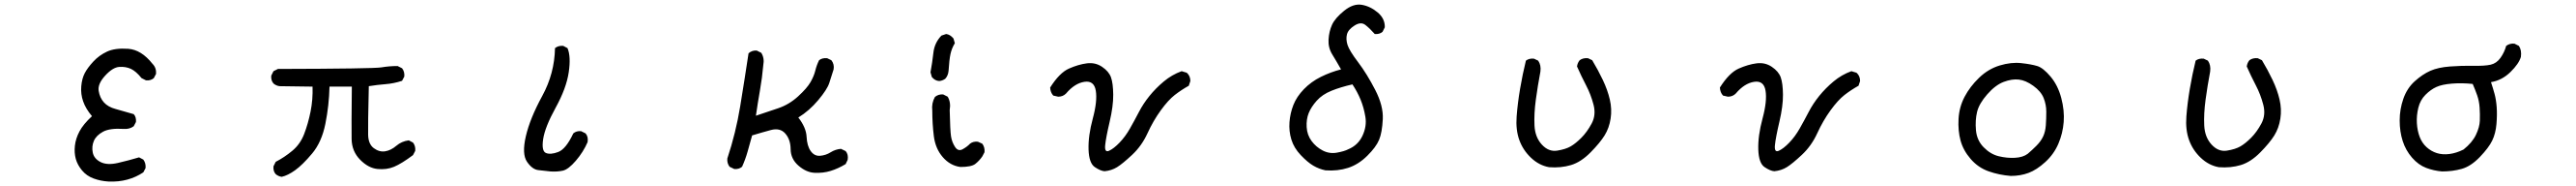

<svg xmlns="http://www.w3.org/2000/svg" viewBox="-20 -745 11540 831"><path d="M466 66Q431 64 399.5 52.5Q368 41 347.5 16.5Q327 -8 319.5 -35Q312 -62 315.5 -94Q319 -126 336 -158Q353 -190 392 -226Q364 -259 352.5 -292Q341 -325 344 -359.5Q347 -394 359.5 -418Q372 -442 398 -470Q424 -498 459.5 -514.5Q495 -531 554 -527Q613 -523 663 -460Q681 -442 679 -415L669 -396Q655 -384 634 -386L614 -396Q589 -427 566 -437.5Q543 -448 514 -446Q485 -444 451 -407Q417 -370 422 -339Q427 -308 445.5 -287.5Q464 -267 498 -258Q532 -249 579 -235Q591 -222 589 -200L579 -181Q560 -167 534 -169Q472 -173 441.5 -156.5Q411 -140 400.5 -115.5Q390 -91 395.5 -63.5Q401 -36 430.5 -21Q460 -6 508 -17Q556 -28 603 -42L622 -32Q634 -16 632 6L622 25Q589 47 550 57.5Q511 68 466 66Z M1242 45Q1227 43 1215 33Q1203 20 1205 -2L1215 -22Q1254 -42 1289.5 -71.5Q1325 -101 1342.5 -146.5Q1360 -192 1371 -246Q1382 -300 1380 -358L1232 -360Q1217 -362 1205 -372Q1193 -386 1195 -407L1205 -427L1225 -437Q1653 -438 1688.5 -444Q1724 -450 1761 -450L1781 -440Q1793 -425 1791 -403L1781 -384Q1745 -372 1707 -369Q1669 -366 1632 -360Q1628 -184 1629 -142.5Q1630 -101 1654.5 -83Q1679 -65 1705 -69Q1731 -73 1755 -93.5Q1779 -114 1811 -118L1830 -108Q1842 -93 1840 -71L1830 -52Q1779 -14 1745.5 0Q1712 14 1671 10Q1630 6 1593 -31.5Q1556 -69 1555 -123.5Q1554 -178 1556 -358H1456Q1454 -274 1437.5 -192Q1421 -110 1378 -59Q1335 -8 1302 15.5Q1269 39 1242 45Z M2446 21Q2419 18 2391.5 15Q2364 12 2340.5 -22.5Q2317 -57 2335.5 -136.5Q2354 -216 2409 -316.5Q2464 -417 2466 -530Q2481 -542 2503 -540L2522 -530Q2538 -493 2527.5 -422Q2517 -351 2469 -264Q2421 -177 2413 -123.5Q2405 -70 2425.5 -61.5Q2446 -53 2480.5 -66Q2515 -79 2548 -149Q2562 -161 2583 -159L2603 -149Q2616 -134 2612 -110Q2593 -66 2559.5 -27Q2526 12 2501 17.5Q2476 23 2446 21Z M3628 27Q3591 25 3556.5 -5Q3522 -35 3521.5 -78.5Q3521 -122 3497.5 -148.5Q3474 -175 3433 -164Q3392 -153 3349 -140Q3339 -104 3329 -68.5Q3319 -33 3304 0Q3290 12 3269 10L3248 0Q3236 -16 3238 -37Q3276 -151 3295.5 -269.5Q3315 -388 3333 -507Q3349 -521 3370 -519L3390 -509Q3405 -485 3399 -454Q3394 -397 3384 -340.5Q3374 -284 3366 -228Q3417 -245 3466 -261.5Q3515 -278 3555 -314.5Q3595 -351 3610.5 -378Q3626 -405 3632 -429.5Q3638 -454 3649 -476Q3663 -487 3685 -485L3704 -476Q3718 -458 3714 -435Q3704 -403 3694.5 -374Q3685 -345 3645 -297.5Q3605 -250 3556 -220Q3591 -175 3593 -134Q3595 -93 3611.5 -70Q3628 -47 3653.5 -49Q3679 -51 3700.5 -64.5Q3722 -78 3747 -80L3768 -70Q3781 -55 3777 -31L3768 -12Q3735 8 3701 18.5Q3667 29 3628 27Z M4282 1Q4236 -5 4203 -43Q4170 -81 4163 -136.5Q4156 -192 4156 -251Q4152 -284 4168 -312Q4184 -325 4205 -323L4225 -313Q4240 -288 4234 -253Q4236 -161 4240 -135.5Q4244 -110 4258 -88.5Q4272 -67 4292.5 -78.5Q4313 -90 4325 -103Q4339 -114 4360 -112L4380 -103Q4392 -87 4390 -65L4380 -46Q4366 -26 4348.5 -12.5Q4331 1 4282 1ZM4214 -393Q4201 -384 4187 -383Q4168 -384 4154 -401L4148 -422Q4156 -465 4161 -509.5Q4166 -554 4197 -586L4218 -593Q4236 -591 4251 -573L4257 -552Q4243 -529 4237.5 -503.5Q4232 -478 4229 -429Q4227 -407 4214 -393Z M4928 20Q4910 19 4884 1.5Q4858 -16 4856 -77Q4854 -138 4875 -215.5Q4896 -293 4888.5 -339.5Q4881 -386 4837.5 -379.5Q4794 -373 4755 -327Q4741 -313 4720 -313L4698 -318Q4685 -332 4684 -354Q4726 -420 4768 -438.5Q4810 -457 4848 -462Q4886 -467 4916.5 -446.5Q4947 -426 4956.5 -399.5Q4966 -373 4966.5 -322Q4967 -271 4950.5 -201Q4934 -131 4930.5 -96.5Q4927 -62 4948 -71.5Q4969 -81 4995 -108Q5021 -135 5041.5 -171Q5062 -207 5081.5 -244.5Q5101 -282 5129 -316.5Q5157 -351 5193 -381Q5229 -411 5273 -427L5296 -420Q5312 -406 5312 -383L5305 -362Q5271 -343 5242 -320.5Q5213 -298 5179.5 -252Q5146 -206 5120 -149.5Q5094 -93 5051 -53Q5008 -13 4983.5 2Q4959 17 4928 20Z M5917 16Q5888 10 5862.5 -5Q5837 -20 5806.5 -52Q5776 -84 5764.5 -121.5Q5753 -159 5756 -199Q5759 -239 5773.5 -276Q5788 -313 5820.5 -346.5Q5853 -380 5896.5 -401.5Q5940 -423 5987 -435Q5966 -472 5947.5 -502Q5929 -532 5931 -568Q5933 -604 5946.5 -634Q5960 -664 6001 -697Q6042 -730 6080 -723.5Q6118 -717 6151 -689.5Q6184 -662 6183 -623L6173 -603Q6159 -591 6138 -593Q6116 -618 6096 -633.5Q6076 -649 6047.5 -631Q6019 -613 6013.5 -591.5Q6008 -570 6016 -544.5Q6024 -519 6063.5 -467Q6103 -415 6140 -343.5Q6177 -272 6174 -212.5Q6171 -153 6157.5 -120.5Q6144 -88 6104.5 -49Q6065 -10 6018.5 5Q5972 20 5917 16ZM6019 -78Q6063 -96 6083 -138.5Q6103 -181 6096 -223Q6089 -265 6074.5 -300Q6060 -335 6038 -368Q5985 -356 5944 -339.5Q5903 -323 5878 -295Q5853 -267 5842 -239.5Q5831 -212 5833 -177Q5835 -142 5855 -115Q5875 -88 5905 -72.5Q5935 -57 5968.5 -63Q6002 -69 6019 -78Z M6919 2Q6874 -6 6838 -40Q6802 -74 6785.5 -119.5Q6769 -165 6773.5 -224.5Q6778 -284 6789 -348.5Q6800 -413 6815 -474Q6829 -485 6851 -483L6870 -474Q6884 -454 6880 -425Q6868 -362 6859.5 -299.5Q6851 -237 6853.5 -184.5Q6856 -132 6886.5 -99Q6917 -66 6955 -72Q6993 -78 7015.5 -91Q7038 -104 7063.5 -129.5Q7089 -155 7109.5 -193Q7130 -231 7118 -277Q7106 -323 7084.5 -364Q7063 -405 7044 -448Q7046 -464 7056 -476Q7071 -487 7093 -485L7112 -476Q7138 -433 7159.5 -388Q7181 -343 7191 -300Q7201 -257 7194.5 -215Q7188 -173 7167.5 -140Q7147 -107 7104.5 -64Q7062 -21 7017 -7.5Q6972 6 6919 2Z M7928 20Q7910 19 7884 1.5Q7858 -16 7856 -77Q7854 -138 7875 -215.5Q7896 -293 7888.5 -339.5Q7881 -386 7837.5 -379.5Q7794 -373 7755 -327Q7741 -313 7720 -313L7698 -318Q7685 -332 7684 -354Q7726 -420 7768 -438.5Q7810 -457 7848 -462Q7886 -467 7916.5 -446.5Q7947 -426 7956.5 -399.5Q7966 -373 7966.5 -322Q7967 -271 7950.5 -201Q7934 -131 7930.5 -96.5Q7927 -62 7948 -71.5Q7969 -81 7995 -108Q8021 -135 8041.5 -171Q8062 -207 8081.5 -244.5Q8101 -282 8129 -316.5Q8157 -351 8193 -381Q8229 -411 8273 -427L8296 -420Q8312 -406 8312 -383L8305 -362Q8271 -343 8242 -320.5Q8213 -298 8179.5 -252Q8146 -206 8120 -149.5Q8094 -93 8051 -53Q8008 -13 7983.5 2Q7959 17 7928 20Z M8987 41Q8935 37 8888 20.5Q8841 4 8807.5 -34.5Q8774 -73 8762 -117Q8750 -161 8753 -214Q8756 -267 8780 -312.5Q8804 -358 8845 -397.5Q8886 -437 8937.5 -452.5Q8989 -468 9034 -463Q9079 -458 9105.5 -450Q9132 -442 9165 -403Q9198 -364 9213 -307.5Q9228 -251 9224 -200Q9220 -149 9200 -102.5Q9180 -56 9141.5 -21Q9103 14 9066.5 27.5Q9030 41 8987 41ZM9063 -58Q9082 -74 9102 -94Q9122 -114 9132 -135.5Q9142 -157 9144 -185.5Q9146 -214 9146 -246Q9146 -278 9134 -307.5Q9122 -337 9088 -361.5Q9054 -386 9023 -389.5Q8992 -393 8955 -379Q8918 -365 8881.5 -323.5Q8845 -282 8836 -245Q8827 -208 8831 -163Q8835 -118 8865.5 -87Q8896 -56 8933 -47Q8970 -38 9006 -40Q9042 -42 9063 -58Z M9919 2Q9874 -6 9838 -40Q9802 -74 9785.5 -119.5Q9769 -165 9773.5 -224.5Q9778 -284 9789 -348.5Q9800 -413 9815 -474Q9829 -485 9851 -483L9870 -474Q9884 -454 9880 -425Q9868 -362 9859.5 -299.5Q9851 -237 9853.5 -184.5Q9856 -132 9886.5 -99Q9917 -66 9955 -72Q9993 -78 10015.5 -91Q10038 -104 10063.5 -129.5Q10089 -155 10109.5 -193Q10130 -231 10118 -277Q10106 -323 10084.5 -364Q10063 -405 10044 -448Q10046 -464 10056 -476Q10071 -487 10093 -485L10112 -476Q10138 -433 10159.5 -388Q10181 -343 10191 -300Q10201 -257 10194.5 -215Q10188 -173 10167.5 -140Q10147 -107 10104.5 -64Q10062 -21 10017 -7.5Q9972 6 9919 2Z M10919 21Q10882 18 10847.5 5Q10813 -8 10784.5 -40.5Q10756 -73 10742.5 -115Q10729 -157 10729 -207Q10729 -257 10745.5 -304Q10762 -351 10796.5 -382Q10831 -413 10866 -428.5Q10901 -444 10954.5 -448Q11008 -452 11059 -451Q11110 -450 11136.5 -456Q11163 -462 11180.5 -486.5Q11198 -511 11206 -540Q11222 -552 11243 -550L11263 -540Q11276 -521 11272 -491Q11263 -460 11225 -423Q11187 -386 11138 -378Q11147 -351 11154 -325.5Q11161 -300 11163.5 -266.5Q11166 -233 11162.5 -191Q11159 -149 11143.5 -117Q11128 -85 11088 -43.5Q11048 -2 11007 9.5Q10966 21 10919 21ZM11015 -77Q11054 -108 11070.5 -142.5Q11087 -177 11088 -206Q11089 -235 11087 -264.5Q11085 -294 11076 -319.5Q11067 -345 11056 -370Q11008 -375 10963.5 -371.5Q10919 -368 10893.5 -356.5Q10868 -345 10844.5 -321.5Q10821 -298 10812.5 -263.5Q10804 -229 10806 -195Q10808 -161 10818.5 -133.5Q10829 -106 10849.5 -87.5Q10870 -69 10895.5 -61Q10921 -53 10952 -57Q10983 -61 11015 -77Z"/></svg>

Font: Kosefont JP
Style: Regular
Weight: 400
Designer: Nozomi Seto 瀬戸のぞみ
Version: Version 3.00;June 19, 2020